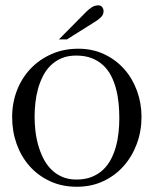

<svg xmlns="http://www.w3.org/2000/svg" viewBox="-20 -694 584 726"><path d="M515.1 -252Q515.1 -198.7 497.6 -150.9Q480 -103 448 -66.7Q416 -30.3 370.8 -9Q325.7 12.2 270 12.2Q214.4 12.2 169.2 -8.8Q124 -29.8 92 -65.7Q60.1 -101.6 43 -149.4Q25.9 -197.3 25.9 -251Q25.9 -305.2 44.2 -352.3Q62.5 -399.4 95.7 -434.3Q128.9 -469.2 174.8 -489.5Q220.7 -509.8 275.9 -509.8Q330.1 -509.8 374 -489Q418 -468.3 449.5 -432.9Q481 -397.5 498 -350.6Q515.1 -303.7 515.1 -252ZM431.2 -247.1Q431.2 -274.4 428.5 -302.7Q425.8 -331.1 418.9 -357.4Q412.1 -383.8 400.4 -406.7Q388.7 -429.7 370.6 -446.8Q352.5 -463.9 327.1 -473.9Q301.8 -483.9 268.1 -483.9Q236.8 -483.9 213.1 -473.9Q189.5 -463.9 171.9 -446.8Q154.3 -429.7 142.6 -406.7Q130.9 -383.8 123.8 -358.2Q116.7 -332.5 113.8 -305.4Q110.8 -278.3 110.8 -252.9Q110.8 -228 113.8 -200.7Q116.7 -173.3 124 -147Q131.3 -120.6 143.1 -96.7Q154.8 -72.8 172.4 -54.7Q189.9 -36.6 213.9 -25.9Q237.8 -15.1 269 -15.1Q301.8 -15.1 326.4 -24.9Q351.1 -34.7 369.1 -51.5Q387.2 -68.4 399.2 -91.1Q411.1 -113.8 418.2 -139.4Q425.3 -165 428.2 -192.6Q431.2 -220.2 431.2 -247.1ZM371.6 -651.9Q371.6 -639.2 362.8 -630.1Q354 -621.1 341.8 -613.3L232.9 -544.9H202.6L306.6 -649.9Q315.9 -659.2 327.1 -666.5Q338.4 -673.8 352.1 -673.8Q361.3 -673.8 366.5 -667Q371.6 -660.2 371.6 -651.9Z"/></svg>

Font: Scheherazade
Style: Regular
Weight: 400
Designer: SIL International
Foundry: SIL International
Version: Version 2.100 (build 932/914)